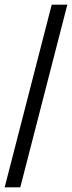

<svg xmlns="http://www.w3.org/2000/svg" viewBox="-20 -755 309 824"><path d="M0 49 202 -735H269L67 49Z"/></svg>

Font: Archivo Condensed
Style: Regular
Weight: 400
Width: 3
Designer: Hector Gatti
Foundry: Omnibus-Type
Version: Version 2.001; ttfautohint (v1.8.3)